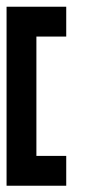

<svg xmlns="http://www.w3.org/2000/svg" viewBox="-20 -475 313 585"><path d="M90.9 -454.5H181.8V-363.6H90.9ZM0 -454.5H90.9V-363.6H0ZM0 -363.6H90.9V-272.7H0ZM0 -272.7H90.9V-181.8H0ZM0 -181.8H90.9V-90.9H0ZM0 -90.9H90.9V0H0ZM0 0H90.9V90.9H0ZM90.9 0H181.8V90.9H90.9Z"/></svg>

Font: Micro 5
Style: Regular
Weight: 400
Designer: Sarah Cadigan-Fried
Version: Version 1.000; ttfautohint (v1.8.4.7-5d5b)